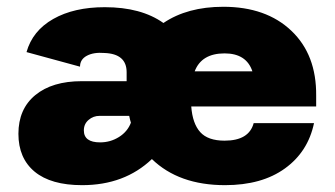

<svg xmlns="http://www.w3.org/2000/svg" viewBox="-20 -531 978 561"><path d="M632.5 -511.2Q757.5 -511.2 831.2 -441.2Q905 -371.2 903.8 -251.2V-220H538.8Q542.5 -170 565 -145Q587.5 -120 636.2 -120Q707.5 -120 721.2 -171.2H897.5Q880 -87.5 812.5 -38.8Q745 10 637.5 10Q502.5 10 423.8 -66.2Q343.8 10 220 10Q128.8 10 81.2 -29.4Q33.8 -68.8 33.8 -140Q33.8 -212.5 83.1 -253.1Q132.5 -293.8 218.8 -293.8H350V-320Q350 -373.8 285 -376.2Q253.8 -378.8 233.8 -368.1Q213.8 -357.5 213.8 -336.2L57.5 -378.8Q75 -441.2 135.6 -475.6Q196.2 -510 286.2 -510Q392.5 -510 457.5 -463.8Q527.5 -511.2 632.5 -511.2ZM636.2 -375Q568.8 -375 548.8 -322.5H717.5Q700 -375 636.2 -375ZM272.5 -115Q302.5 -115 327.5 -130.6Q352.5 -146.2 362.5 -172.5Q360 -180 357.5 -192.5H271.2Q252.5 -192.5 238.8 -180.6Q225 -168.8 225 -150Q225 -115 272.5 -115Z"/></svg>

Font: Now Black
Style: Regular
Weight: 900
Designer: Alfredo Marco Pradil
Foundry: Alfredo Marco Pradil
Version: Version 1.002;PS 001.002;hotconv 1.0.88;makeotf.lib2.5.64775